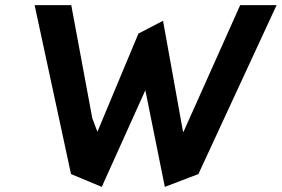

<svg xmlns="http://www.w3.org/2000/svg" viewBox="-20 -723 1099 749"><path d="M616 -642 520 -592 360 -209 340 -262 258 -703H115L257 -44L377 6L547 -371L623 6L754 -44L1059 -703H917L696 -209H694Z"/></svg>

Font: Bluebird
Style: Obl
Weight: 400
Designer: Jasper
Foundry: Cannot Into Space Fonts
Version: Version 0.98